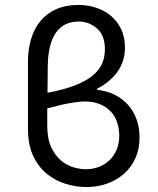

<svg xmlns="http://www.w3.org/2000/svg" viewBox="-20 -744 640 776"><path d="M329 12Q288 12 246.5 -0.5Q205 -13 170.5 -40.5Q136 -68 114.5 -113Q93 -158 93 -224V-495Q93 -544 105.5 -586Q118 -628 143.5 -659Q169 -690 207.5 -707Q246 -724 298 -724Q333 -724 366.5 -713.5Q400 -703 426.5 -681.5Q453 -660 469 -627.5Q485 -595 485 -551Q485 -497 455.5 -455Q426 -413 372 -385V-381Q412 -377 443.5 -361Q475 -345 497.5 -320Q520 -295 532 -261.5Q544 -228 544 -189Q544 -142 527.5 -105Q511 -68 481.5 -42Q452 -16 413 -2Q374 12 329 12ZM173 -480Q173 -447 172.5 -420Q172 -393 172 -369Q236 -381 280.5 -398Q325 -415 352.5 -437Q380 -459 392 -486Q404 -513 404 -545Q404 -601 372 -629Q340 -657 298 -657Q238 -657 206.5 -612.5Q175 -568 173 -480ZM326 -60Q356 -60 381 -70Q406 -80 424 -98Q442 -116 452 -140.5Q462 -165 462 -194Q462 -224 453.5 -249.5Q445 -275 427.5 -293.5Q410 -312 383.5 -323Q357 -334 321 -334Q306 -334 270 -328.5Q234 -323 171 -306V-237Q171 -183 187 -149Q203 -115 227 -95Q251 -75 278 -67.5Q305 -60 326 -60Z"/></svg>

Font: Source Code Pro
Style: Regular
Weight: 400
Monospace: yes
Designer: Paul D. Hunt, Teo Tuominen
Foundry: Adobe Systems Incorporated
Version: Version 2.030;PS 1.000;hotconv 16.6.51;makeotf.lib2.5.65220